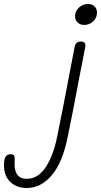

<svg xmlns="http://www.w3.org/2000/svg" viewBox="-162 -706 506 962"><path d="M214 -625Q214 -649 233 -667.5Q252 -686 279 -686Q299 -686 311.5 -674Q324 -662 324 -643Q324 -616 304.5 -598.5Q285 -581 260 -581Q240 -581 227 -593.5Q214 -606 214 -625ZM-142 122Q-142 93 -134.5 80Q-127 67 -108 67Q-94 67 -91 74Q-88 81 -88.5 95Q-89 109 -89 116Q-89 190 -28 190Q28 190 66.5 132.5Q105 75 125 -24Q153 -161 197 -393L212 -471Q217 -498 243 -498Q266 -498 266 -478Q266 -472 265 -469Q244 -360 242 -352Q199 -124 178 -24Q152 108 97.5 172Q43 236 -28 236Q-78 236 -110 206Q-142 176 -142 122Z"/></svg>

Font: Mali Light
Style: Italic
Weight: 300
Italic angle: -10°
Version: Version 1.000; ttfautohint (v1.6)